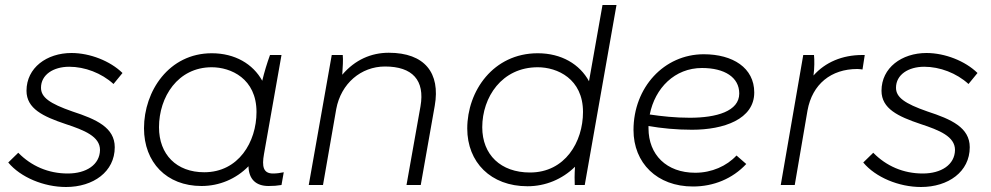

<svg xmlns="http://www.w3.org/2000/svg" viewBox="-20 -740 3965 768"><path d="M244 8C353 8 439 -53 439 -151C439 -230 365 -263 270 -294C178 -326 144 -351 144 -389C144 -441 193 -473 257 -473C319 -473 386 -448 434 -404L470 -448C421 -496 340 -528 266 -528C167 -528 86 -469 86 -377C86 -305 153 -274 242 -244C318 -219 380 -194 380 -140C379 -81 325 -46 251 -46C173 -46 105 -76 53 -129L13 -90C62 -31 155 8 244 8Z M1054 4C1073 4 1088 3 1106 0L1115 -51C1100 -48 1087 -46 1072 -46C1033 -46 1027 -74 1036 -124L1106 -520H1060C1048 -487 1037 -451 1029 -417C992 -484 920 -527 827 -527C656 -527 556 -376 556 -227C556 -91 646 4 786 4C857 4 924 -24 974 -75C975 -23 1004 4 1054 4ZM827 -471C903 -471 1006 -426 1006 -292C1006 -172 934 -51 797 -51C686 -51 616 -122 616 -231C616 -352 691 -471 827 -471Z M1215 0H1272L1325 -304C1344 -406 1424 -474 1520 -474C1630 -474 1680 -419 1662 -315L1606 0H1663L1719 -317C1742 -448 1679 -529 1535 -529C1465 -529 1400 -501 1349 -441C1351 -472 1353 -500 1351 -520H1307Z M2279 0H2319L2446 -720H2390L2336 -415C2299 -483 2226 -527 2131 -527C1953 -527 1849 -376 1849 -226C1849 -91 1943 5 2090 5C2162 5 2229 -23 2280 -73C2278 -44 2278 -15 2279 0ZM2131 -471C2209 -471 2312 -425 2312 -292C2312 -172 2240 -50 2100 -50C1983 -50 1909 -121 1909 -231C1909 -351 1987 -471 2131 -471Z M2752 6C2834 6 2910 -25 2965 -84L2926 -118C2887 -76 2827 -49 2761 -49C2646 -49 2574 -121 2574 -227V-236C2625 -227 2685 -221 2748 -221C2875 -221 2997 -263 2997 -370C2997 -469 2911 -523 2795 -523C2636 -523 2514 -390 2514 -220C2514 -88 2608 6 2752 6ZM2579 -282C2600 -388 2679 -468 2788 -468C2878 -468 2937 -431 2937 -366C2937 -295 2846 -269 2739 -269C2681 -269 2626 -275 2579 -282Z M3103 0H3159L3210 -298C3229 -404 3305 -464 3409 -464C3416 -464 3423 -463 3430 -462L3439 -520H3429C3349 -520 3281 -491 3234 -438C3238 -468 3238 -500 3236 -520H3193Z M3664 8C3773 8 3859 -53 3859 -151C3859 -230 3785 -263 3690 -294C3598 -326 3564 -351 3564 -389C3564 -441 3613 -473 3677 -473C3739 -473 3806 -448 3854 -404L3890 -448C3841 -496 3760 -528 3686 -528C3587 -528 3506 -469 3506 -377C3506 -305 3573 -274 3662 -244C3738 -219 3800 -194 3800 -140C3799 -81 3745 -46 3671 -46C3593 -46 3525 -76 3473 -129L3433 -90C3482 -31 3575 8 3664 8Z"/></svg>

Font: Fixel Display Light
Style: Italic
Weight: 300
Italic angle: -10°
Designer: AlfaBravo + MacPaw
Foundry: Kyrylo Tkachov, Marchela Mozhyna, Serhii Makarenko, Maria Weinstein, Zakhar Kryvoshyya
Version: Version 1.210;Glyphs 3.2 (3217)